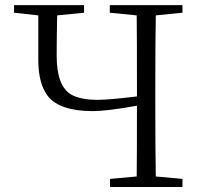

<svg xmlns="http://www.w3.org/2000/svg" viewBox="-20 -746 802 766"><path d="M708 -695.3 601.6 -684.6Q599.6 -587.9 599.6 -390.6V-335Q599.6 -139.6 601.6 -42L708 -32.2V0H418.9V-32.2L525.4 -42Q526.4 -132.8 526.4 -324.2Q405.3 -302.7 350.6 -302.7Q219.7 -302.7 171.9 -361.3Q132.8 -411.1 132.8 -506.8V-684.6L36.1 -695.3V-725.6H315.4V-695.3L208 -684.6Q206.1 -579.1 206.1 -523.4Q206.1 -405.3 261.7 -370.1Q298.8 -347.7 369.1 -347.7Q416 -347.7 526.4 -361.3V-390.6Q526.4 -587.9 525.4 -684.6L418 -695.3V-725.6H708Z"/></svg>

Font: GenYoMin JP Light
Style: Regular
Weight: 300
Version: Version 1.001;PS 1;hotconv 16.6.51;makeotf.lib2.5.65220 DEVE